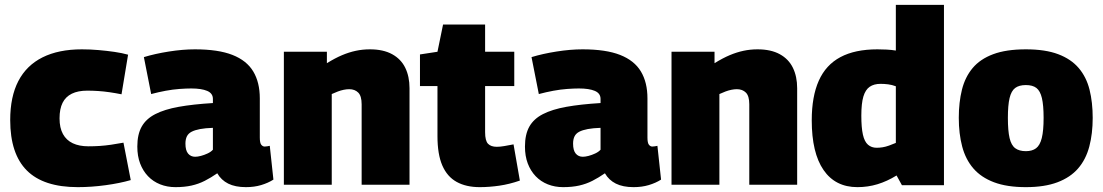

<svg xmlns="http://www.w3.org/2000/svg" viewBox="-20 -760 4538 790"><path d="M22 -266Q22 -362 55.5 -426.5Q89 -491 155 -524Q221 -557 317 -557Q351 -557 385.5 -554Q420 -551 451 -546.5Q482 -542 507 -535L480 -372Q455 -377 431 -380.5Q407 -384 384 -385.5Q361 -387 339 -387Q301 -387 275.5 -374.5Q250 -362 237.5 -337Q225 -312 225 -273Q225 -234 239 -208.5Q253 -183 279.5 -170.5Q306 -158 344 -158Q368 -158 390.5 -159.5Q413 -161 437 -164.5Q461 -168 488 -173L518 -19Q473 -6 414.5 2Q356 10 300 10Q159 10 90.5 -58.5Q22 -127 22 -266Z M545 -157Q545 -207 563 -239Q581 -271 619 -290.5Q657 -310 715.5 -320.5Q774 -331 856 -336V-353Q856 -376 832.5 -386Q809 -396 767 -396Q746 -396 718.5 -394Q691 -392 661.5 -386.5Q632 -381 602 -373L572 -525Q618 -539 675 -548Q732 -557 782 -557Q878 -557 936.5 -534Q995 -511 1022 -466Q1049 -421 1049 -355V-194Q1049 -172 1055 -164.5Q1061 -157 1069 -157Q1074 -157 1079.5 -158Q1085 -159 1090 -160L1105 -21Q1083 -7 1054.5 1.5Q1026 10 992 10Q948 10 919 -4.5Q890 -19 874 -47Q848 -29 822.5 -16Q797 -3 768 3.5Q739 10 702 10Q668 10 639 -1.5Q610 -13 589 -35Q568 -57 556.5 -87.5Q545 -118 545 -157ZM743 -169Q743 -141 754 -128Q765 -115 783 -115Q793 -115 806.5 -118.5Q820 -122 834 -128.5Q848 -135 856 -144V-234Q825 -233 803.5 -229Q782 -225 768.5 -218Q755 -211 749 -199Q743 -187 743 -169Z M1148 0V-547H1325V-500Q1359 -521 1387.5 -533Q1416 -545 1444 -551Q1472 -557 1502 -557Q1557 -557 1593.5 -537Q1630 -517 1647.5 -481Q1665 -445 1665 -397V0H1468V-331Q1468 -365 1454 -379Q1440 -393 1417 -393Q1406 -393 1394 -390.5Q1382 -388 1370 -383.5Q1358 -379 1345 -373V0Z M1954 10Q1898 10 1859 -11.5Q1820 -33 1800 -79Q1780 -125 1780 -200V-406H1708V-536L1780 -547L1803 -659H1976V-547H2096V-406H1976V-216Q1976 -181 1988 -168.5Q2000 -156 2024 -156Q2038 -156 2055 -159Q2072 -162 2093 -166L2119 -17Q2076 -2 2034.5 4Q1993 10 1954 10Z M2140 -157Q2140 -207 2158 -239Q2176 -271 2214 -290.5Q2252 -310 2310.5 -320.5Q2369 -331 2451 -336V-353Q2451 -376 2427.5 -386Q2404 -396 2362 -396Q2341 -396 2313.5 -394Q2286 -392 2256.5 -386.5Q2227 -381 2197 -373L2167 -525Q2213 -539 2270 -548Q2327 -557 2377 -557Q2473 -557 2531.5 -534Q2590 -511 2617 -466Q2644 -421 2644 -355V-194Q2644 -172 2650 -164.5Q2656 -157 2664 -157Q2669 -157 2674.5 -158Q2680 -159 2685 -160L2700 -21Q2678 -7 2649.5 1.5Q2621 10 2587 10Q2543 10 2514 -4.5Q2485 -19 2469 -47Q2443 -29 2417.5 -16Q2392 -3 2363 3.5Q2334 10 2297 10Q2263 10 2234 -1.5Q2205 -13 2184 -35Q2163 -57 2151.5 -87.5Q2140 -118 2140 -157ZM2338 -169Q2338 -141 2349 -128Q2360 -115 2378 -115Q2388 -115 2401.5 -118.5Q2415 -122 2429 -128.5Q2443 -135 2451 -144V-234Q2420 -233 2398.5 -229Q2377 -225 2363.5 -218Q2350 -211 2344 -199Q2338 -187 2338 -169Z M2743 0V-547H2920V-500Q2954 -521 2982.5 -533Q3011 -545 3039 -551Q3067 -557 3097 -557Q3152 -557 3188.5 -537Q3225 -517 3242.5 -481Q3260 -445 3260 -397V0H3063V-331Q3063 -365 3049 -379Q3035 -393 3012 -393Q3001 -393 2989 -390.5Q2977 -388 2965 -383.5Q2953 -379 2940 -373V0Z M3691 2 3669 -38Q3630 -14 3590.5 -2Q3551 10 3508 10Q3417 10 3368.5 -60.5Q3320 -131 3320 -265Q3320 -363 3349 -428Q3378 -493 3438 -525Q3498 -557 3590 -557Q3608 -557 3628 -556Q3648 -555 3666 -552V-740H3864V2ZM3666 -172V-405Q3650 -411 3634.5 -413Q3619 -415 3603 -415Q3576 -415 3558.5 -403Q3541 -391 3532.5 -363Q3524 -335 3524 -284Q3524 -235 3530.5 -206Q3537 -177 3551.5 -164.5Q3566 -152 3587 -152Q3599 -152 3611.5 -154Q3624 -156 3638 -161Q3652 -166 3666 -172Z M3925 -275Q3925 -339 3938 -391Q3951 -443 3982 -480Q4013 -517 4066.5 -537Q4120 -557 4201 -557Q4281 -557 4334 -537Q4387 -517 4418.5 -480Q4450 -443 4463 -391Q4476 -339 4476 -275Q4476 -210 4462 -157Q4448 -104 4416 -67Q4384 -30 4331 -10Q4278 10 4201 10Q4123 10 4070 -10Q4017 -30 3985 -67Q3953 -104 3939 -157Q3925 -210 3925 -275ZM4127 -275Q4127 -222 4134 -192Q4141 -162 4157.5 -150Q4174 -138 4201 -138Q4227 -138 4243 -150Q4259 -162 4266.5 -192Q4274 -222 4274 -275Q4274 -327 4267 -356.5Q4260 -386 4244.5 -398Q4229 -410 4201 -410Q4173 -410 4157 -398Q4141 -386 4134 -356.5Q4127 -327 4127 -275Z"/></svg>

Font: Georama ExtraCondensed Thin ExtraBold
Style: Regular
Weight: 800
Version: Version 1.001